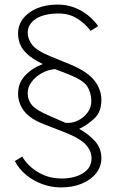

<svg xmlns="http://www.w3.org/2000/svg" viewBox="-20 -753 508 839"><path d="M246 66Q205.5 66 166.2 52Q127 38 95.2 12.2Q63.5 -13.5 45 -49L77 -69Q102 -26.5 147.5 0.2Q193 27 249 27Q305.5 27 342.8 3.8Q380 -19.5 380 -62Q380 -92 356.2 -119.5Q332.5 -147 265 -174L170 -211Q110 -234.5 84.5 -268.8Q59 -303 59 -344Q59 -390.5 90.2 -423.5Q121.5 -456.5 167 -473Q121.5 -495.5 98.2 -517.5Q75 -539.5 67 -561.8Q59 -584 59 -607Q59 -643 80.8 -671.5Q102.5 -700 141.5 -716.5Q180.5 -733 232 -733Q271.5 -733 305.2 -720Q339 -707 365.2 -685.5Q391.5 -664 409 -639L376 -618Q351.5 -651 316.5 -672.5Q281.5 -694 237 -694Q172.5 -694 136.8 -670.8Q101 -647.5 101 -609Q101 -583.5 120.2 -557.8Q139.5 -532 200 -507L288 -471Q361.5 -440.5 392.2 -401.5Q423 -362.5 423 -316Q423 -264.5 393 -236Q363 -207.5 326 -190Q371 -164.5 397 -134Q423 -103.5 423 -62Q423 -25.5 400.5 3.5Q378 32.5 338 49.2Q298 66 246 66ZM267 -216Q296 -214 321.5 -226.8Q347 -239.5 363 -261.5Q379 -283.5 379 -310Q379 -347.5 361.8 -374.8Q344.5 -402 285 -426L221 -451Q189.5 -448.5 162.2 -433.2Q135 -418 118 -395Q101 -372 101 -347Q101 -315.5 120 -293.2Q139 -271 198 -246Z"/></svg>

Font: Public Sans Thin Thin
Style: Regular
Weight: 250
Version: Version 2.001